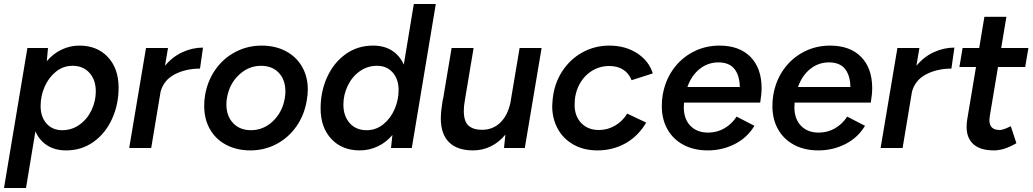

<svg xmlns="http://www.w3.org/2000/svg" viewBox="-27 -740 5163 960"><path d="M110 -500H213L207 -434Q239 -472 281 -492Q323 -512 370 -512Q459 -512 512.5 -454.5Q566 -397 566 -302Q566 -217 533 -145Q500 -73 440.5 -30.5Q381 12 304 12Q248 12 209 -13Q170 -38 150 -83L103 200H-7ZM284 -89Q332 -89 370.5 -116.5Q409 -144 430.5 -189Q452 -234 452 -283Q452 -340 420.5 -375.5Q389 -411 336 -411Q289 -411 252.5 -381.5Q216 -352 196 -306Q176 -260 176 -210Q176 -156 205.5 -122.5Q235 -89 284 -89Z M703 -500H813L798 -411Q835 -456 885 -479Q935 -502 988 -502L973 -397Q902 -397 847 -368.5Q792 -340 776 -282L729 0H619Z M994 -210Q994 -238 998 -262Q1010 -335 1050 -392Q1090 -449 1150.5 -480.5Q1211 -512 1281 -512Q1349 -512 1401.5 -484.5Q1454 -457 1483 -407Q1512 -357 1512 -292Q1512 -269 1507 -239Q1495 -165 1455 -108Q1415 -51 1355 -19.5Q1295 12 1225 12Q1157 12 1104.5 -15.5Q1052 -43 1023 -93.5Q994 -144 994 -210ZM1105 -218Q1105 -160 1138.5 -124.5Q1172 -89 1228 -89Q1290 -89 1337.5 -134Q1385 -179 1397 -249Q1400 -267 1400 -283Q1400 -341 1367 -376Q1334 -411 1278 -411Q1216 -411 1168 -366Q1120 -321 1108 -251Q1105 -235 1105 -218Z M1935 -65Q1903 -27 1860.5 -7.5Q1818 12 1772 12Q1683 12 1629.5 -45.5Q1576 -103 1576 -198Q1576 -283 1609 -355Q1642 -427 1701.5 -469.5Q1761 -512 1838 -512Q1894 -512 1933 -487Q1972 -462 1992 -417L2042 -720H2152L2032 0H1928ZM1806 -89Q1853 -89 1889.5 -118.5Q1926 -148 1946 -194Q1966 -240 1966 -290Q1966 -344 1936.5 -377.5Q1907 -411 1858 -411Q1810 -411 1771.5 -383.5Q1733 -356 1711.5 -311Q1690 -266 1690 -217Q1690 -160 1721.5 -124.5Q1753 -89 1806 -89Z M2500 -67Q2469 -29 2427.5 -8.5Q2386 12 2338 12Q2260 12 2218.5 -28.5Q2177 -69 2177 -149Q2177 -179 2183 -215L2187 -243H2188L2231 -500H2341L2298 -243Q2292 -210 2292 -186Q2292 -133 2315.5 -112Q2339 -91 2383 -91Q2437 -91 2474 -126.5Q2511 -162 2525 -226L2571 -500H2681L2597 0H2493Z M2734 -210Q2734 -220 2736 -240Q2743 -319 2782.5 -381Q2822 -443 2884 -477.5Q2946 -512 3019 -512Q3100 -512 3159 -473.5Q3218 -435 3237 -373L3131 -339Q3117 -374 3088.5 -392Q3060 -410 3019 -410Q2971 -410 2931.5 -385Q2892 -360 2869 -316Q2846 -272 2846 -216Q2846 -160 2879 -125Q2912 -90 2968 -90Q3011 -90 3048.5 -112Q3086 -134 3109 -172L3204 -127Q3164 -59 3100.5 -23.5Q3037 12 2960 12Q2892 12 2840.5 -17Q2789 -46 2761.5 -96.5Q2734 -147 2734 -210Z M3282 -210Q3282 -238 3286 -262Q3298 -336 3338 -392.5Q3378 -449 3438.5 -480.5Q3499 -512 3570 -512Q3670 -512 3725.5 -455.5Q3781 -399 3781 -299Q3781 -271 3774 -227H3393Q3392 -219 3392 -204Q3392 -145 3425 -111Q3458 -77 3513 -77Q3559 -77 3596 -99Q3633 -121 3656 -157L3745 -111Q3709 -51 3646.5 -19.5Q3584 12 3512 12Q3442 12 3390 -16Q3338 -44 3310 -94Q3282 -144 3282 -210ZM3672 -305Q3671 -363 3645 -395.5Q3619 -428 3565 -428Q3512 -428 3471 -395Q3430 -362 3410 -305Z M3835 -210Q3835 -238 3839 -262Q3851 -336 3891 -392.5Q3931 -449 3991.5 -480.5Q4052 -512 4123 -512Q4223 -512 4278.5 -455.5Q4334 -399 4334 -299Q4334 -271 4327 -227H3946Q3945 -219 3945 -204Q3945 -145 3978 -111Q4011 -77 4066 -77Q4112 -77 4149 -99Q4186 -121 4209 -157L4298 -111Q4262 -51 4199.5 -19.5Q4137 12 4065 12Q3995 12 3943 -16Q3891 -44 3863 -94Q3835 -144 3835 -210ZM4225 -305Q4224 -363 4198 -395.5Q4172 -428 4118 -428Q4065 -428 4024 -395Q3983 -362 3963 -305Z M4460 -500H4570L4555 -411Q4592 -456 4642 -479Q4692 -502 4745 -502L4730 -397Q4659 -397 4604 -368.5Q4549 -340 4533 -282L4486 0H4376Z M4806 -106Q4806 -123 4809 -142L4853 -405H4770L4786 -500H4869L4895 -656H5005L4979 -500H5115L5099 -405H4963L4922 -160Q4920 -144 4920 -139Q4920 -90 4972 -90Q4989 -90 5027 -109L5055 -24Q4994 12 4943 12Q4875 12 4840.5 -18.5Q4806 -49 4806 -106Z"/></svg>

Font: Oak Sans Semibold
Style: Italic
Weight: 600
Italic angle: -9.49998°
Foundry: Erik Kennedy, Walven
Version: Version 1.000